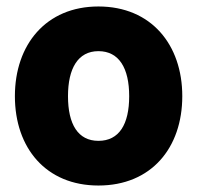

<svg xmlns="http://www.w3.org/2000/svg" viewBox="-20 -558 609 593"><path d="M284 15C447 15 543 -101 543 -261C543 -420 447 -538 284 -538C122 -538 26 -420 26 -261C26 -101 122 15 284 15ZM284 -123C221 -123 190 -174 190 -261C190 -347 221 -400 284 -400C348 -400 379 -347 379 -261C379 -174 348 -123 284 -123Z"/></svg>

Font: Noto Sans Thai Looped Condensed Black
Style: Regular
Weight: 900
Width: 3
Designer: Sasikarn Vongin, Ben Mitchell
Foundry: The Fontpad Ltd
Version: Version 1.001